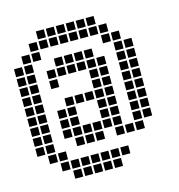

<svg xmlns="http://www.w3.org/2000/svg" viewBox="-109 -691 868 932"><g transform="rotate(-15 325.0 -225.0)"><path d="M155 -95V-55H195V-95ZM155 -145V-105H195V-145ZM155 -195V-155H195V-195ZM205 -245V-205H245V-245ZM205 -195V-155H245V-195ZM205 -145V-105H245V-145ZM205 -95V-55H245V-95ZM205 -45V-5H245V-45ZM255 -95V-55H295V-95ZM305 -95V-55H345V-95ZM305 -45V-5H345V-45ZM255 -45V-5H295V-45ZM355 -95V-55H395V-95ZM355 -145V-105H395V-145ZM355 -195V-155H395V-195ZM355 -245V-205H395V-245ZM355 -295V-255H395V-295ZM405 -45V-5H445V-45ZM405 -95V-55H445V-95ZM405 -145V-105H445V-145ZM405 -195V-155H445V-195ZM405 -245V-205H445V-245ZM405 -295V-255H445V-295ZM355 -345V-305H395V-345ZM355 -395V-355H395V-395ZM405 -395V-355H445V-395ZM405 -345V-305H445V-345ZM355 -445V-405H395V-445ZM305 -445V-405H345V-445ZM255 -445V-405H295V-445ZM205 -445V-405H245V-445ZM155 -395V-355H195V-395ZM255 -245V-205H295V-245ZM305 -245V-205H345V-245ZM155 -345V-305H195V-345ZM205 -395V-355H245V-395ZM255 -395V-355H295V-395ZM305 -395V-355H345V-395ZM455 -45V-5H495V-45ZM505 -45V-5H545V-45ZM155 -545V-505H195V-545ZM205 -545V-505H245V-545ZM255 -545V-505H295V-545ZM305 -545V-505H345V-545ZM355 -545V-505H395V-545ZM405 -545V-505H445V-545ZM455 -545V-505H495V-545ZM505 -495V-455H545V-495ZM505 -445V-405H545V-445ZM505 -395V-355H545V-395ZM505 -345V-305H545V-345ZM505 -295V-255H545V-295ZM505 -245V-205H545V-245ZM505 -195V-155H545V-195ZM505 -145V-105H545V-145ZM505 -95V-55H545V-95ZM455 -495V-455H495V-495ZM555 -445V-405H595V-445ZM555 -395V-355H595V-395ZM555 -345V-305H595V-345ZM555 -295V-255H595V-295ZM555 -245V-205H595V-245ZM555 -195V-155H595V-195ZM555 -145V-105H595V-145ZM555 -95V-55H595V-95ZM405 -595V-555H445V-595ZM355 -595V-555H395V-595ZM305 -595V-555H345V-595ZM255 -595V-555H295V-595ZM205 -595V-555H245V-595ZM105 -495V-455H145V-495ZM55 -95V-55H95V-95ZM55 -145V-105H95V-145ZM55 -195V-155H95V-195ZM55 -245V-205H95V-245ZM55 -295V-255H95V-295ZM55 -345V-305H95V-345ZM55 -395V-355H95V-395ZM55 -445V-405H95V-445ZM5 -395V-355H45V-395ZM5 -345V-305H45V-345ZM5 -295V-255H45V-295ZM5 -245V-205H45V-245ZM5 -195V-155H45V-195ZM5 -145V-105H45V-145ZM5 -95V-55H45V-95ZM55 -45V-5H95V-45ZM105 5V45H145V5ZM155 55V95H195V55ZM205 55V95H245V55ZM255 55V95H295V55ZM305 55V95H345V55ZM355 55V95H395V55ZM405 55V95H445V55ZM355 105V145H395V105ZM305 105V145H345V105ZM255 105V145H295V105ZM205 105V145H245V105ZM155 105V145H195V105ZM105 55V95H145V55ZM55 5V45H95V5ZM5 -45V-5H45V-45ZM5 -445V-405H45V-445ZM55 -495V-455H95V-495ZM105 -545V-505H145V-545ZM155 -595V-555H195V-595Z"/></g></svg>

Font: Nose Transport 13 Square
Style: Regular
Weight: 400
Designer: Nico Rohrbach
Foundry: Nose
Version: Version 1.400;Glyphs 3.2.3 (3260)